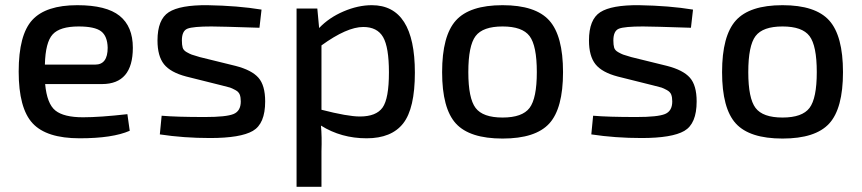

<svg xmlns="http://www.w3.org/2000/svg" viewBox="-20 -521 3321 740"><path d="M373 -197H154Q161 -121 193.5 -95Q226 -69 300 -69Q365 -69 471 -81L480 -17Q414 12 287 12Q159 12 105.5 -46Q52 -104 52 -245Q52 -387 104.5 -444Q157 -501 278 -501Q390 -501 441 -460Q492 -419 492 -337Q492 -197 373 -197ZM153 -272H347Q395 -272 395 -337Q394 -382 369.5 -400.5Q345 -419 283 -419Q211 -419 183 -388.5Q155 -358 153 -272Z M834 -192 698 -226Q637 -242 612 -273.5Q587 -305 587 -365Q587 -446 630.5 -474Q674 -502 780 -501Q897 -499 988 -484L980 -414Q828 -419 795 -419Q724 -419 702.5 -410.5Q681 -402 681 -365Q681 -348 684 -337.5Q687 -327 699.5 -320Q712 -313 719 -310.5Q726 -308 750 -301L888 -267Q950 -251 976 -221.5Q1002 -192 1002 -130Q1002 -44 954.5 -16.5Q907 11 790 11Q688 11 596 -3L603 -75Q659 -70 770 -70Q852 -70 880 -81.5Q908 -93 908 -130Q908 -146 904 -156.5Q900 -167 887 -174Q874 -181 866.5 -183.5Q859 -186 834 -192Z M1203 -488 1210 -413Q1248 -453 1304 -477Q1360 -501 1413 -501Q1579 -501 1579 -241Q1579 -103 1534 -45.5Q1489 12 1393 12Q1295 12 1217 -37Q1221 5 1219 62V199H1123V-488ZM1219 -346V-98Q1320 -72 1367 -72Q1430 -72 1454.5 -106.5Q1479 -141 1479 -242Q1479 -339 1456.5 -378Q1434 -417 1380 -417Q1317 -417 1219 -346Z M1737 -442Q1790 -501 1917 -501Q2044 -501 2097 -442Q2150 -383 2150 -243Q2150 -103 2097 -45Q2044 13 1917 13Q1790 13 1737 -45Q1684 -103 1684 -243Q1684 -383 1737 -442ZM1785 -243Q1785 -142 1813 -105Q1841 -68 1917 -68Q1993 -68 2021 -105Q2049 -142 2049 -243Q2049 -345 2021 -382Q1993 -419 1917 -419Q1841 -419 1813 -382Q1785 -345 1785 -243Z M2497 -192 2361 -226Q2300 -242 2275 -273.5Q2250 -305 2250 -365Q2250 -446 2293.5 -474Q2337 -502 2443 -501Q2560 -499 2651 -484L2643 -414Q2491 -419 2458 -419Q2387 -419 2365.5 -410.5Q2344 -402 2344 -365Q2344 -348 2347 -337.5Q2350 -327 2362.5 -320Q2375 -313 2382 -310.5Q2389 -308 2413 -301L2551 -267Q2613 -251 2639 -221.5Q2665 -192 2665 -130Q2665 -44 2617.5 -16.5Q2570 11 2453 11Q2351 11 2259 -3L2266 -75Q2322 -70 2433 -70Q2515 -70 2543 -81.5Q2571 -93 2571 -130Q2571 -146 2567 -156.5Q2563 -167 2550 -174Q2537 -181 2529.5 -183.5Q2522 -186 2497 -192Z M2816 -442Q2869 -501 2996 -501Q3123 -501 3176 -442Q3229 -383 3229 -243Q3229 -103 3176 -45Q3123 13 2996 13Q2869 13 2816 -45Q2763 -103 2763 -243Q2763 -383 2816 -442ZM2864 -243Q2864 -142 2892 -105Q2920 -68 2996 -68Q3072 -68 3100 -105Q3128 -142 3128 -243Q3128 -345 3100 -382Q3072 -419 2996 -419Q2920 -419 2892 -382Q2864 -345 2864 -243Z"/></svg>

Font: Exo 2.0 Medium
Style: Regular
Weight: 500
Designer: Natanael Gama
Version: Version 1.001;PS 001.001;hotconv 1.0.70;makeotf.lib2.5.58329